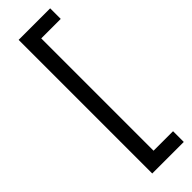

<svg xmlns="http://www.w3.org/2000/svg" viewBox="-274 -716 822 822"><g transform="rotate(-45 137.0 -304.5)"><path d="M73 100V-709H264V-645H146V35H264V100Z"/></g></svg>

Font: Bricolage Grotesque 12pt Condensed Light
Style: Regular
Weight: 300
Width: 3
Designer: Mathieu Triay
Foundry: Atelier Triay
Version: Version 1.001; ttfautohint (v1.8.4.7-5d5b);gftools[0.9.33.de